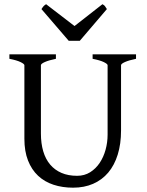

<svg xmlns="http://www.w3.org/2000/svg" viewBox="-20 -872 694 907"><path d="M622.6 -594.2Q589.4 -587.4 570.6 -579.1Q551.8 -570.8 551.8 -564V-255.9Q551.8 -191.9 536.1 -141.6Q520.5 -91.3 491.2 -56.6Q461.9 -22 419.9 -3.7Q377.9 14.6 325.2 14.6Q274.9 14.6 232.7 0.7Q190.4 -13.2 159.9 -41.7Q129.4 -70.3 112.3 -113.8Q95.2 -157.2 95.2 -216.8V-564Q95.2 -569.8 77.4 -578.6Q59.6 -587.4 24.4 -594.2V-615.2H244.1V-594.2Q210.9 -587.4 192.1 -579.1Q173.3 -570.8 173.3 -564V-241.2Q173.3 -194.3 184.3 -157.2Q195.3 -120.1 217 -94.5Q238.8 -68.8 270.5 -55.2Q302.2 -41.5 344.2 -41.5Q378.9 -41.5 405.8 -58.3Q432.6 -75.2 450.9 -102.5Q469.2 -129.9 478.8 -164.8Q488.3 -199.7 488.3 -235.8V-564Q488.3 -569.8 470.5 -578.6Q452.6 -587.4 417.5 -594.2V-615.2H622.6ZM356.9 -679.2H304.7L175.8 -829.1Q179.2 -834 181.6 -837.4Q184.1 -840.8 186.3 -843.3Q188.5 -845.7 191.2 -847.7Q193.8 -849.6 197.8 -852.1L332 -749L463.9 -852.1Q472.2 -847.7 475.6 -843.3Q479 -838.9 484.9 -829.1Z"/></svg>

Font: Gentium Plus Eur
Style: Regular
Weight: 400
Designer: J. Victor Gaultney, Annie Olsen, Iska Routamaa, Becca Hirsbrunner
Foundry: SIL International
Version: Version 5.000